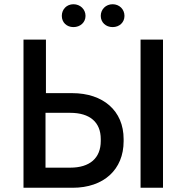

<svg xmlns="http://www.w3.org/2000/svg" viewBox="-20 -887 881 907"><path d="M327 -759C359 -759 384 -781 384 -812C384 -843 359 -867 327 -867C295 -867 272 -843 272 -812C272 -781 295 -759 327 -759ZM512 -759C544 -759 568 -781 568 -812C568 -843 544 -867 512 -867C480 -867 456 -843 456 -812C456 -781 480 -759 512 -759ZM91 0H323C470 0 564 -86 564 -220V-230C564 -364 467 -447 321 -447H197V-700H91ZM644 0H750V-700H644ZM195 -95V-354H312C404 -354 456 -310 456 -230V-221C456 -140 404 -95 312 -95Z"/></svg>

Font: Fixel Text Medium
Style: Regular
Weight: 500
Width: 4
Designer: AlfaBravo + MacPaw
Foundry: Kyrylo Tkachov, Marchela Mozhyna, Serhii Makarenko, Maria Weinstein, Zakhar Kryvoshyya
Version: Version 1.211